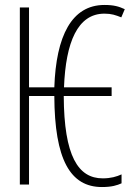

<svg xmlns="http://www.w3.org/2000/svg" viewBox="-20 -744 540 774"><path d="M391 10C431 10 452 3 470 -5V-41C450 -32 427 -25 394 -25C295 -25 238 -115 237 -357H430V-392H238C245 -574 293 -689 401 -689C430 -689 446 -683 469 -674L483 -707C459 -718 439 -724 401 -724C269 -724 206 -599 199 -392H97V-714H60V0H97V-357H199C200 -101 263 10 391 10Z"/></svg>

Font: Noto Sans Mono ExtraCondensed ExtraLight
Style: Regular
Weight: 200
Width: 2
Designer: Monotype Design Team
Foundry: Monotype Imaging Inc.
Version: Version 2.014